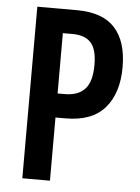

<svg xmlns="http://www.w3.org/2000/svg" viewBox="-52 -848 580 796"><g transform="rotate(5 238.0 -450.0)"><path d="M236 -807Q343 -807 394 -751Q445 -695 445 -588Q445 -480 391.5 -418Q338 -356 228 -356H186V-93H71V-807ZM226 -707H186V-456H215Q272 -456 300 -487Q328 -518 328 -587Q328 -652 303 -679.5Q278 -707 226 -707Z"/></g></svg>

Font: Noto Sans Kannada UI ExtraCondensed SemiBold
Style: Regular
Weight: 600
Width: 2
Designer: Jelle Bosma - Monotype Design Team
Foundry: Monotype Imaging Inc.
Version: Version 2.005; ttfautohint (v1.8.4.7-5d5b)